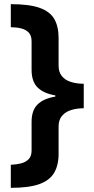

<svg xmlns="http://www.w3.org/2000/svg" viewBox="-20 -740 452 924"><path d="M32 53Q58 52 80.5 46.5Q103 41 117.5 26.5Q132 12 132 -15V-154Q132 -209 161 -237.5Q190 -266 246 -275V-281Q191 -290 161.5 -318.5Q132 -347 132 -404V-541Q132 -569 118 -583.5Q104 -598 81 -603.5Q58 -609 32 -609V-720Q120 -720 170 -702.5Q220 -685 241 -649Q262 -613 262 -557V-424Q262 -393 278 -373.5Q294 -354 321.5 -345.5Q349 -337 383 -337V-219Q350 -219 322.5 -210.5Q295 -202 278.5 -182.5Q262 -163 262 -132V0Q262 56 240 92.5Q218 129 168 146.5Q118 164 32 164Z"/></svg>

Font: Noto Sans Lao UI
Style: Regular
Weight: 400
Designer: Monotype Design Team
Foundry: Monotype Imaging Inc.
Version: Version 2.000